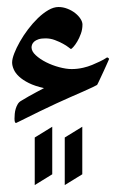

<svg xmlns="http://www.w3.org/2000/svg" viewBox="-20 -261 366 556"><path d="M295.9 -90.3Q295.9 -89.8 293.5 -84.5Q291 -79.1 287.4 -70.8Q283.7 -62.5 279.3 -53Q274.9 -43.5 271 -35.2Q267.1 -26.9 264.4 -21.2Q261.7 -15.6 261.2 -15.1Q260.3 -14.2 249 -8.8Q237.8 -3.4 220.5 4.2Q203.1 11.7 182.6 20.8Q162.1 29.8 143.1 38.6Q117.2 50.8 95.9 61Q74.7 71.3 59.6 78.9Q44.4 86.4 35.6 90.8Q26.9 95.2 26.4 95.2Q22 95.2 22 82.5Q22 76.2 22.7 68.6Q23.4 61 25.6 53.7Q27.8 46.4 31.5 40.3Q35.2 34.2 41.5 30.8Q51.8 24.4 63 18.1Q72.8 12.7 84.5 6.3Q96.2 0 107.4 -5.9Q81.1 -11.7 63.5 -20.5Q45.9 -29.3 35.2 -39.3Q24.4 -49.3 19.8 -60.1Q15.1 -70.8 15.1 -80.1Q15.1 -90.3 21.2 -106.2Q27.3 -122.1 37.4 -139.9Q47.4 -157.7 61 -175.8Q74.7 -193.8 89.6 -208.3Q104.5 -222.7 119.9 -231.7Q135.3 -240.7 149.4 -240.7Q162.6 -240.7 175 -235.8Q187.5 -231 197.3 -223.4Q207 -215.8 212.9 -206.8Q218.8 -197.8 218.8 -189.9Q218.8 -175.8 214.1 -163.1Q209.5 -150.4 203.6 -140.6Q197.8 -130.9 192.4 -125Q187 -119.1 185.5 -119.1Q184.6 -119.1 178.5 -124Q172.4 -128.9 162.1 -134.5Q151.9 -140.1 138.9 -145Q126 -149.9 111.8 -149.9Q99.1 -149.9 91.3 -147.2Q83.5 -144.5 79.1 -140.6Q74.7 -136.7 73 -132.1Q71.3 -127.4 71.3 -124Q71.3 -112.3 83.5 -101.1Q95.7 -89.8 113.5 -80.8Q131.3 -71.8 151.6 -66.4Q171.9 -61 187.5 -61Q204.6 -61 221.2 -64.9Q234.4 -67.9 246.8 -73Q259.3 -78.1 268.8 -82.8Q278.3 -87.4 284.2 -91.1Q290 -94.7 290 -94.7Q291.5 -94.7 293.7 -93Q295.9 -91.3 295.9 -90.3ZM131.3 243.7 80.6 274.9V137.2L131.3 106ZM218.3 243.7 167.5 274.9V137.2L218.3 106Z"/></svg>

Font: Scheherazade
Style: Bold
Weight: 700
Version: Version 2.100 (build 932/914)